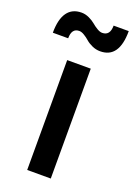

<svg xmlns="http://www.w3.org/2000/svg" viewBox="-165 -816 613 874"><g transform="rotate(20 142.0 -379.0)"><path d="M-19 -627Q-19 -691.9 4.4 -724.9Q27.8 -757.8 73.2 -757.8Q91.8 -757.8 110.1 -749.3Q128.4 -740.7 140.4 -730.5Q152.3 -720.2 166.5 -711.7Q180.7 -703.1 191.9 -703.1Q230 -703.1 230 -752H303.2Q303.2 -621.1 211.9 -621.1Q191.4 -621.1 172.6 -629.6Q153.8 -638.2 142.3 -648.4Q130.9 -658.7 116.9 -667.2Q103 -675.8 91.8 -675.8Q55.2 -675.8 55.2 -627ZM85 0V-532.2H199.2V0Z"/></g></svg>

Font: Trueno
Style: Rg
Weight: 400
Designer: Julieta Ulanovsky
Foundry: Julieta Ulanovsky
Version: Version 3.001b